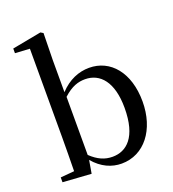

<svg xmlns="http://www.w3.org/2000/svg" viewBox="-147 -921 942 1047"><g transform="rotate(-20 324.0 -397.0)"><path d="M380 15C512 15 602 -102 602 -265C602 -434 513 -537 390 -537C330 -537 270 -513 219 -458V-644L222 -800L207 -809L38 -777V-750L123 -745V-230C123 -175 122 -92 121 -35L41 -28V0L206 11L219 -65C266 -9 323 15 380 15ZM221 -430C270 -475 309 -486 348 -486C435 -486 498 -416 498 -266C498 -95 427 -37 346 -37C302 -37 263 -53 221 -93Z"/></g></svg>

Font: Noto Serif CJK SC Medium
Style: Regular
Weight: 500
Designer: Ryoko NISHIZUKA 西塚涼子 (kana & ideographs); Frank Grießhammer (Latin, Greek & Cyrillic); Wenlong ZHANG 张文龙 (bopomofo); San
Foundry: Adobe
Version: Version 2.001;hotconv 1.1.0;makeotfexe 2.6.0